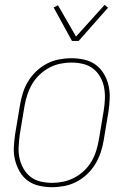

<svg xmlns="http://www.w3.org/2000/svg" viewBox="-20 -770 540 798"><path d="M196 8Q169 8 142.5 2Q116 -4 95.5 -19Q75 -34 62 -56.5Q49 -79 42.5 -105Q36 -131 37.5 -158.5Q39 -186 43 -213L63 -333Q67 -358 75 -383.5Q83 -409 97 -432Q111 -455 131 -474Q151 -493 175 -505.5Q199 -518 225 -523Q251 -528 277 -528Q304 -528 330.5 -522Q357 -516 377.5 -501Q398 -486 411.5 -463.5Q425 -441 431 -415Q437 -389 436 -361.5Q435 -334 431 -307L411 -187Q407 -162 398.5 -136.5Q390 -111 376 -88Q362 -65 342 -46Q322 -27 298 -14.5Q274 -2 248 3Q222 8 196 8ZM197 -10Q220 -10 243.5 -15Q267 -20 289 -31.5Q311 -43 329.5 -60.5Q348 -78 360.5 -99.5Q373 -121 380 -144Q387 -167 391 -190L411 -310Q415 -334 416 -359Q417 -384 412.5 -407Q408 -430 396.5 -450.5Q385 -471 366.5 -485Q348 -499 324.5 -504.5Q301 -510 276 -510Q253 -510 229.5 -505Q206 -500 184.5 -488.5Q163 -477 144.5 -459.5Q126 -442 113.5 -420.5Q101 -399 93.5 -376Q86 -353 82 -330L62 -210Q59 -186 57.5 -161Q56 -136 61 -113Q66 -90 77.5 -69.5Q89 -49 107 -35Q125 -21 148.5 -15.5Q172 -10 197 -10ZM279 -600 203 -739 221 -748 296 -618 415 -750 429 -738 307 -600Z"/></svg>

Font: Iosevka Curly Thin
Style: Italic
Weight: 100
Italic angle: -9°
Monospace: yes
Designer: Belleve Invis
Foundry: Belleve Invis
Version: Version 22.1.2; ttfautohint (v1.8.4)